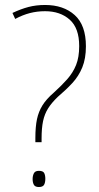

<svg xmlns="http://www.w3.org/2000/svg" viewBox="-20 -744 398 771"><path d="M122 -173V-189Q122 -235 128.5 -265.5Q135 -296 150.5 -321Q166 -346 196 -372Q227 -400 250 -426Q273 -452 285.5 -483Q298 -514 298 -559Q298 -631 260 -665Q222 -699 161 -699Q129 -699 100 -691.5Q71 -684 41 -668L30 -692Q64 -708 94.5 -716Q125 -724 161 -724Q235 -724 280 -683.5Q325 -643 325 -558Q325 -509 310.5 -473.5Q296 -438 270.5 -410.5Q245 -383 212 -355Q187 -331 173 -308.5Q159 -286 153 -258Q147 -230 147 -188V-173ZM111 -25Q111 -38 116 -48Q121 -58 136 -58Q153 -58 157.5 -49Q162 -40 162 -26Q162 -11 157 -2Q152 7 136 7Q121 7 116 -2Q111 -11 111 -25Z"/></svg>

Font: Noto Sans Khmer SemiCondensed Thin
Style: Regular
Weight: 250
Width: 4
Designer: Danh Hong and the Monotype Design Team
Foundry: Monotype Imaging Inc.
Version: Version 2.004